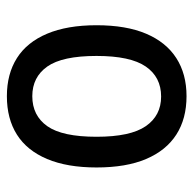

<svg xmlns="http://www.w3.org/2000/svg" viewBox="-22 -518 549 544"><g transform="rotate(-90 252.0 -245.5)"><path d="M252 9Q188 9 143 -20Q98 -49 74 -105.5Q50 -162 50 -246Q50 -329 74 -386Q98 -443 143 -471.5Q188 -500 252 -500Q315 -500 360 -471.5Q405 -443 429 -386Q453 -329 453 -246Q453 -162 429 -105.5Q405 -49 360 -20Q315 9 252 9ZM251 -63Q306 -63 336 -106.5Q366 -150 366 -246Q366 -343 336 -385.5Q306 -428 252 -428Q197 -428 167 -385.5Q137 -343 137 -246Q137 -150 167 -106.5Q197 -63 251 -63Z"/></g></svg>

Font: Nunito Sans 10pt Condensed Medium
Style: Regular
Weight: 500
Width: 3
Designer: Vernon Adams
Foundry: Vernon Adams
Version: Version 3.101;gftools[0.9.27]